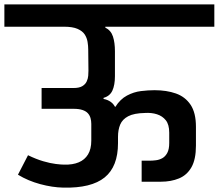

<svg xmlns="http://www.w3.org/2000/svg" viewBox="-56 -861 999 877"><path d="M72 -152Q109 -134 141.5 -124.5Q174 -115 199 -112Q224 -109 237 -109Q276 -108 303.5 -119.5Q331 -131 346 -155.5Q361 -180 361 -219V-295Q361 -309 357.5 -321.5Q354 -334 345.5 -343.5Q337 -353 321 -358.5Q305 -364 280 -364H134V-459H280Q306 -459 320 -467.5Q334 -476 340 -489Q346 -502 347 -515Q348 -528 348 -538L347 -635Q347 -651 344 -669.5Q341 -688 331 -703.5Q321 -719 298.5 -729Q276 -739 236 -739H-36V-841H923V-739H425V-735Q451 -722 460 -694Q469 -666 469 -627V-513Q469 -473 457.5 -447.5Q446 -422 417 -414V-409Q435 -406 450 -395.5Q465 -385 474 -363.5Q483 -342 483 -306V-207Q483 -100 422 -50.5Q361 -1 233 -4Q183 -5 127.5 -20Q72 -35 26 -63ZM468 -373H471Q493 -408 524 -424.5Q555 -441 588 -445Q621 -449 650 -449Q705 -449 747.5 -434Q790 -419 814.5 -382.5Q839 -346 839 -282V-196Q839 -133 818.5 -97Q798 -61 761.5 -46Q725 -31 679 -31H616H591V-127H627Q641 -127 656.5 -129Q672 -131 685.5 -138.5Q699 -146 708 -162.5Q717 -179 717 -208V-255Q717 -292 701.5 -311.5Q686 -331 661 -339Q636 -347 606 -345Q556 -344 529.5 -330Q503 -316 493 -292Q483 -268 483 -236Z"/></svg>

Font: Matangi
Style: Bold
Weight: 700
Designer: Prashant Pant
Foundry: The Graphic Ant
Version: Version 3.002